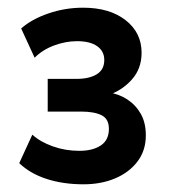

<svg xmlns="http://www.w3.org/2000/svg" viewBox="-20 -743 443 499"><path d="M197 -264Q144 -264 101 -278Q58 -292 30 -319L64 -393Q85 -374 117.5 -362.5Q150 -351 186 -351Q221 -351 242 -365Q263 -379 263 -408Q263 -434 244 -443.5Q225 -453 191 -453H104V-538H179Q212 -538 231.5 -550Q251 -562 251 -587Q251 -610 232.5 -623Q214 -636 180 -636Q151 -636 121 -625Q91 -614 70 -593L35 -669Q62 -693 105.5 -708Q149 -723 196 -723Q265 -723 306.5 -690.5Q348 -658 348 -606Q348 -564 322 -535.5Q296 -507 261 -496V-503Q289 -499 311 -484.5Q333 -470 346 -447Q359 -424 359 -391Q359 -352 337.5 -323.5Q316 -295 279.5 -279.5Q243 -264 197 -264Z"/></svg>

Font: Nunitoga
Style: Bold
Weight: 700
Designer: Vernon Adams
Foundry: Vernon Adams
Version: Version 1.0